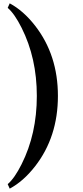

<svg xmlns="http://www.w3.org/2000/svg" viewBox="-20 -740 498 1147"><path d="M200 -167Q200 -393 109 -574Q67 -658 26 -693L38 -720Q79 -698 117 -664.5Q155 -631 190 -586Q326 -411 326 -167Q326 78 190 253Q155 298 117 331.5Q79 365 38 387L26 360Q67 325 109 241Q200 60 200 -167Z"/></svg>

Font: Amiri
Style: Bold Italic
Weight: 700
Italic angle: 10°
Designer: Khaled Hosny
Version: Version 0.113